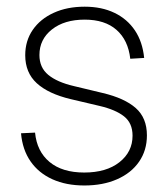

<svg xmlns="http://www.w3.org/2000/svg" viewBox="-20 -551 507 580"><path d="M234.9 9.3Q179.7 9.3 138.2 -9.5Q96.7 -28.3 72.3 -63.5Q47.9 -98.6 43.5 -148.4L85.9 -150.4Q91.3 -93.8 129.6 -61.8Q168 -29.8 234.4 -29.8Q301.3 -29.8 340.8 -61Q380.4 -92.3 380.4 -141.1Q380.4 -179.2 354.7 -199.5Q329.1 -219.7 280.8 -231L193.8 -251.5Q126 -267.6 91.1 -299.6Q56.2 -331.5 56.2 -384.3Q56.2 -427.7 78.9 -460.7Q101.6 -493.7 142.1 -512.2Q182.6 -530.8 235.8 -530.8Q287.1 -530.8 325.7 -512.2Q364.3 -493.7 387.5 -459.2Q410.6 -424.8 415.5 -376L373.5 -373.5Q367.2 -429.7 332 -460.7Q296.9 -491.7 235.8 -491.7Q174.3 -491.7 136.7 -461.9Q99.1 -432.1 99.1 -384.8Q99.1 -346.7 126 -324.7Q152.8 -302.7 203.1 -291L290.5 -270Q356.4 -254.4 390.1 -224.6Q423.8 -194.8 423.8 -142.1Q423.8 -96.7 400.1 -62.5Q376.5 -28.3 333.7 -9.5Q291 9.3 234.9 9.3Z"/></svg>

Font: Inter 28pt ExtraLight
Style: Regular
Weight: 250
Designer: Rasmus Andersson
Foundry: rsms
Version: Version 4.001;git-66647c0bb